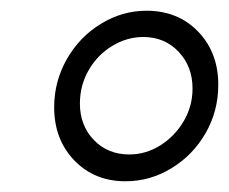

<svg xmlns="http://www.w3.org/2000/svg" viewBox="-20 -828 427 358"><path d="M81 -628Q81 -676 104.5 -717.5Q128 -759 168 -783.5Q208 -808 253 -808Q312 -808 349.5 -769Q387 -730 387 -670Q387 -621 363.5 -580Q340 -539 300 -514.5Q260 -490 214 -490Q156 -490 118.5 -529Q81 -568 81 -628ZM339 -663Q339 -704 313 -731.5Q287 -759 247 -759Q217 -759 189.5 -742.5Q162 -726 145.5 -697.5Q129 -669 129 -635Q129 -594 155 -567Q181 -540 221 -540Q252 -540 279 -557Q306 -574 322.5 -602Q339 -630 339 -663Z"/></svg>

Font: Barlow Condensed
Style: Italic
Weight: 400
Width: 3
Italic angle: -7°
Designer: Jeremy Tribby
Foundry: Tribby Type
Version: Version 1.408